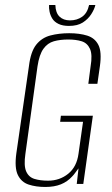

<svg xmlns="http://www.w3.org/2000/svg" viewBox="-20 -731 445 763"><path d="M160 12Q123 12 94 2.5Q65 -7 51 -35.5Q37 -64 45 -122L95 -468Q102 -526 124 -553.5Q146 -581 180 -590Q214 -599 255 -599Q296 -599 326.5 -589.5Q357 -580 371 -552.5Q385 -525 377 -468L367 -398H331L340 -467Q348 -514 337.5 -537Q327 -560 304.5 -567Q282 -574 251 -574Q219 -574 194 -567Q169 -560 152.5 -537Q136 -514 129 -467L81 -120Q74 -73 84 -50Q94 -27 117 -20Q140 -13 171 -13Q217 -13 251 -40.5Q285 -68 292 -120L310 -247H219L222 -271H349L311 0H285L292 -62Q285 -53 279 -44.5Q273 -36 267 -30Q248 -9 222 1.5Q196 12 160 12ZM254 -628Q229 -628 212.5 -636Q196 -644 188 -657Q180 -670 177 -684.5Q174 -699 175 -711H200Q201 -680 216.5 -665Q232 -650 258 -650Q286 -650 306.5 -664.5Q327 -679 334 -711H359Q355 -694 342.5 -674.5Q330 -655 309 -641.5Q288 -628 254 -628Z"/></svg>

Font: Alumni Sans Thin ExtraLight
Style: Italic
Weight: 250
Italic angle: -8°
Version: Version 1.016